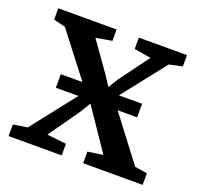

<svg xmlns="http://www.w3.org/2000/svg" viewBox="-103 -667 802 778"><g transform="rotate(20 298.5 -278.0)"><path d="M70.5 -59.5 240.5 -276 72 -494.5 21.5 -506.5V-555.5H273V-506.5L204 -494.5L293 -368.5L321.5 -325L348 -368L441.5 -494.5L369 -506.5V-555.5H576.5V-506.5L520 -494.5L358.5 -289.5L534 -58.5L587.5 -50V0H331V-50L396.5 -59.5L306.5 -192.5L276 -237L249.5 -193L155.5 -59.5L238.5 -50V0H9.5V-50ZM473 -308V-249.5H122.5V-308Z"/></g></svg>

Font: Merriweather Medium
Style: Regular
Weight: 500
Version: Version 2.100